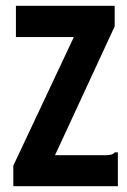

<svg xmlns="http://www.w3.org/2000/svg" viewBox="-20 -643 440 663"><path d="M26 -71 235 -515H35V-623H376V-552L170 -107H340Q357 -107 364 -109Q371 -111 377 -117H387V0H26Z"/></svg>

Font: Inconsolata Condensed Black
Style: Regular
Weight: 900
Width: 3
Monospace: yes
Designer: Raph Levien, Cyreal, Brenton Simpson
Foundry: Raph Levien, Cyreal, Google
Version: Version 3.001; ttfautohint (v1.8.2.53-6de2)